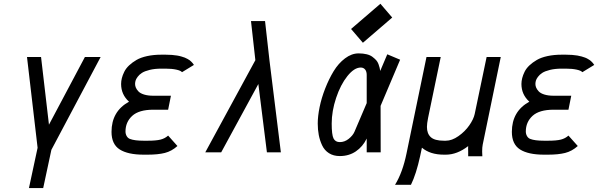

<svg xmlns="http://www.w3.org/2000/svg" viewBox="-20 -799 3189 1007"><path d="M131.8 187.5 177.2 -23.9 121.6 -500H195.3L236.8 -145L425.3 -500H507.8L249.5 -13.2L206.5 187.5Z M934.6 -420.4Q928.2 -428.7 904.8 -433.8Q881.3 -439 848.1 -439H826.7Q791.5 -439 764.9 -432.4Q738.3 -425.8 724.4 -416.7Q710.4 -407.7 701.7 -395.8Q692.9 -383.8 690.7 -375Q688.5 -366.2 688.5 -358.4Q688.5 -349.1 692.4 -339.6Q696.3 -330.1 705.8 -319.8Q715.3 -309.6 735.6 -303.2Q755.9 -296.9 784.2 -296.9H876.5L861.8 -223.6H784.2Q708.5 -223.6 673.3 -191.2Q638.2 -158.7 638.2 -109.4Q638.2 -96.2 644.5 -85.2Q650.9 -74.2 661.6 -70.3Q685.1 -61 733.4 -61H754.9Q798.8 -61 822 -66.9Q845.2 -72.8 861.8 -87.9L910.6 -33.2Q880.4 -5.9 844.2 3.2Q808.1 12.2 754.9 12.2H733.4Q650.9 12.2 607.9 -15.1Q564.9 -42.5 564.9 -107.4Q564.9 -215.3 656.7 -265.6Q615.2 -303.2 615.2 -358.4Q615.2 -373.5 619.1 -389.2Q623 -404.8 631.8 -422.6Q640.6 -440.4 657.2 -456.1Q673.8 -471.7 696 -484.6Q718.3 -497.6 752 -504.9Q785.6 -512.2 826.7 -512.2H848.1Q865.7 -512.2 881.1 -511Q896.5 -509.8 908.4 -507.8Q920.4 -505.9 931.2 -502.7Q941.9 -499.5 949.2 -496.8Q956.5 -494.1 963.9 -489.7Q971.2 -485.4 975.1 -482.7Q979 -480 983.4 -475.3Q987.8 -470.7 989.5 -468.8Q991.2 -466.8 993.9 -462.9Q996.6 -459 997.1 -458.5Z M1056.6 0 1319.3 -483.4 1296.4 -688.5H1370.1L1393.6 -480L1453.1 0H1379.9L1335 -358.4L1140.1 0Z M1883.3 -574.7 1821.3 -647 1975.1 -779.3 2037.1 -707ZM1719.7 -150.9Q1719.7 -92.3 1729.2 -73Q1738.8 -53.7 1762.2 -53.7Q1787.6 -53.7 1809.1 -71Q1830.6 -88.4 1838.9 -107.4L1903.3 -258.3V-406.2Q1903.3 -424.3 1894.8 -434.6Q1886.2 -444.8 1872.1 -444.8Q1837.9 -444.8 1802 -399.9Q1766.1 -355 1742.9 -285.6Q1719.7 -216.3 1719.7 -150.9ZM1646.5 -150.9Q1646.5 -189 1656.2 -236.8Q1666 -284.7 1685.3 -334.2Q1704.6 -383.8 1729.7 -425.3Q1754.9 -466.8 1789.6 -492.9Q1824.2 -519 1860.8 -519Q1884.3 -519 1903.1 -514.4Q1921.9 -509.8 1933.6 -500.7Q1945.3 -491.7 1953.1 -483.2Q1960.9 -474.6 1965.3 -462.2Q1969.7 -449.7 1971.2 -443.1Q1972.7 -436.5 1974.1 -426.8L2011.2 -514.2L2078.6 -485.8L1976.1 -243.7L1976.6 0H1903.3V-72.3Q1882.8 -29.8 1846.4 -5.1Q1810.1 19.5 1762.2 19.5Q1729 19.5 1705.3 4.4Q1681.6 -10.7 1669.4 -36.9Q1657.2 -63 1651.9 -90.8Q1646.5 -118.7 1646.5 -150.9Z M2435.5 -32.7Q2377.4 12.2 2318.4 12.2H2308.1Q2235.8 12.2 2192.9 -24.4L2183.6 19.5Q2163.1 113.8 2135.3 170.4H2051.8Q2091.8 105.5 2112.3 4.9L2216.8 -500H2291.5L2225.1 -180.2Q2219.2 -150.9 2219.2 -133.3Q2219.2 -98.1 2239.5 -79.6Q2259.8 -61 2308.1 -61H2318.4Q2350.1 -61 2384.3 -85Q2418.5 -108.9 2441.2 -141.4Q2463.9 -173.8 2469.7 -201.2L2532.2 -500H2606.4L2511.7 -40.5Q2508.8 -26.4 2508.8 -3.9Q2508.8 10.7 2509.8 20.5H2435.5V-3.9Q2435.5 -5.9 2435.3 -11.2Q2435.1 -16.6 2435.1 -22Q2435.1 -27.3 2435.5 -32.7Z M3034.2 -420.4Q3027.8 -428.7 3004.4 -433.8Q2981 -439 2947.8 -439H2926.3Q2891.1 -439 2864.5 -432.4Q2837.9 -425.8 2824 -416.7Q2810.1 -407.7 2801.3 -395.8Q2792.5 -383.8 2790.3 -375Q2788.1 -366.2 2788.1 -358.4Q2788.1 -349.1 2792 -339.6Q2795.9 -330.1 2805.4 -319.8Q2814.9 -309.6 2835.2 -303.2Q2855.5 -296.9 2883.8 -296.9H2976.1L2961.4 -223.6H2883.8Q2808.1 -223.6 2772.9 -191.2Q2737.8 -158.7 2737.8 -109.4Q2737.8 -96.2 2744.1 -85.2Q2750.5 -74.2 2761.2 -70.3Q2784.7 -61 2833 -61H2854.5Q2898.4 -61 2921.6 -66.9Q2944.8 -72.8 2961.4 -87.9L3010.3 -33.2Q2980 -5.9 2943.8 3.2Q2907.7 12.2 2854.5 12.2H2833Q2750.5 12.2 2707.5 -15.1Q2664.6 -42.5 2664.6 -107.4Q2664.6 -215.3 2756.3 -265.6Q2714.8 -303.2 2714.8 -358.4Q2714.8 -373.5 2718.8 -389.2Q2722.7 -404.8 2731.4 -422.6Q2740.2 -440.4 2756.8 -456.1Q2773.4 -471.7 2795.7 -484.6Q2817.9 -497.6 2851.6 -504.9Q2885.3 -512.2 2926.3 -512.2H2947.8Q2965.3 -512.2 2980.7 -511Q2996.1 -509.8 3008.1 -507.8Q3020 -505.9 3030.8 -502.7Q3041.5 -499.5 3048.8 -496.8Q3056.2 -494.1 3063.5 -489.7Q3070.8 -485.4 3074.7 -482.7Q3078.6 -480 3083 -475.3Q3087.4 -470.7 3089.1 -468.8Q3090.8 -466.8 3093.5 -462.9Q3096.2 -459 3096.7 -458.5Z"/></svg>

Font: Anka/Coder Condensed
Style: Italic
Weight: 400
Width: 4
Italic angle: -12°
Monospace: yes
Version: Version 001.100